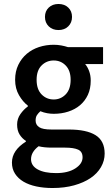

<svg xmlns="http://www.w3.org/2000/svg" viewBox="-20 -728 560 965"><path d="M244 217Q200 217 162.5 209Q125 201 98 185Q71 169 55.5 145Q40 121 40 89Q40 58 58 31.5Q76 5 110 -16V-20Q91 -32 78.5 -52Q66 -72 66 -102Q66 -131 82.5 -154.5Q99 -178 120 -193V-197Q95 -216 75.5 -249.5Q56 -283 56 -327Q56 -369 72 -402Q88 -435 114.5 -457.5Q141 -480 176 -491.5Q211 -503 250 -503Q270 -503 288.5 -499.5Q307 -496 322 -491H498V-406H408Q420 -392 428 -370.5Q436 -349 436 -323Q436 -282 421.5 -251Q407 -220 382 -199Q357 -178 323 -167Q289 -156 250 -156Q234 -156 217 -159Q200 -162 183 -169Q172 -159 165.5 -149Q159 -139 159 -122Q159 -101 176.5 -89Q194 -77 239 -77H326Q415 -77 460.5 -48.5Q506 -20 506 44Q506 80 487.5 112Q469 144 435 167Q401 190 352.5 203.5Q304 217 244 217ZM250 -228Q285 -228 310 -253.5Q335 -279 335 -327Q335 -373 310.5 -398.5Q286 -424 250 -424Q214 -424 189 -399Q164 -374 164 -327Q164 -279 189 -253.5Q214 -228 250 -228ZM262 142Q322 142 358.5 118.5Q395 95 395 63Q395 34 372.5 24Q350 14 308 14H241Q201 14 174 7Q136 36 136 72Q136 105 169.5 123.5Q203 142 262 142ZM274 -577Q244 -577 225 -595.5Q206 -614 206 -643Q206 -672 225 -690Q244 -708 274 -708Q304 -708 323 -690Q342 -672 342 -643Q342 -614 323 -595.5Q304 -577 274 -577Z"/></svg>

Font: Processing Sans Pro Semibold
Style: Regular
Weight: 600
Designer: Paul D. Hunt
Foundry: Adobe Systems Incorporated
Version: Version 2.020;PS 2.000;hotconv 1.0.86;makeotf.lib2.5.63406